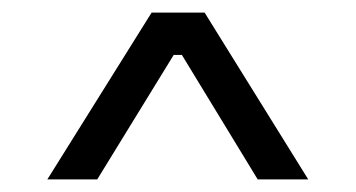

<svg xmlns="http://www.w3.org/2000/svg" viewBox="-20 -710 563 304"><path d="M220 -690H304L468 -426H388L268 -623H255L134 -426H55Z"/></svg>

Font: Mozilla Text BETA
Style: Regular
Weight: 400
Designer: Studio DRAMA
Foundry: Studio DRAMA
Version: Version 0.100